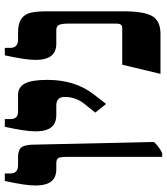

<svg xmlns="http://www.w3.org/2000/svg" viewBox="32 -719 694 798"><g transform="rotate(-90 379.0 -320.0)"><path d="M126 -387Q126 -415 121.5 -424Q117 -433 98 -433H75Q40 -433 23.5 -454.5Q7 -476 7 -520Q7 -562 26 -647H57V-625Q57 -592 91 -592H125Q155 -592 166 -577.5Q177 -563 177 -520L188 -27Q167 -5 142 7H126Z M310 -271 347 -317Q375 -353 375 -397Q375 -416 366 -424.5Q357 -433 339 -433H300Q265 -433 248.5 -454.5Q232 -476 232 -520Q232 -560 251 -647H283V-625Q283 -607 291 -599.5Q299 -592 316 -592H383Q416 -592 431 -563.5Q446 -535 446 -470Q446 -356 387 -279L346 -226Z M509 -159H663Q680 -159 680 -183V-378Q680 -411 674.5 -422Q669 -433 653 -433H597Q562 -433 545.5 -454.5Q529 -476 529 -520Q529 -560 548 -647H579V-625Q579 -592 613 -592H642Q680 -592 699.5 -578.5Q719 -565 725 -540Q731 -515 731 -471V-152Q731 -70 711.5 -35Q692 0 637 0H471Z"/></g></svg>

Font: Noto Serif Hebrew CondExtraBold
Style: Regular
Weight: 800
Width: 3
Designer: Monotype Design Team
Foundry: Monotype Imaging Inc.
Version: Version 1.000